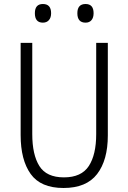

<svg xmlns="http://www.w3.org/2000/svg" viewBox="-20 -928 640 958"><path d="M297 10Q183 10 133 -60Q83 -130 83 -254V-714H141V-259Q141 -156 176.5 -99.5Q212 -43 299 -43Q386 -43 423 -99.5Q460 -156 460 -259V-714H518V-252Q518 -129 464.5 -59.5Q411 10 297 10ZM407 -815Q366 -815 366 -862Q366 -908 407 -908Q447 -908 447 -862Q447 -840 436.5 -827.5Q426 -815 407 -815ZM194 -815Q154 -815 154 -862Q154 -908 194 -908Q235 -908 235 -862Q235 -840 224 -827.5Q213 -815 194 -815Z"/></svg>

Font: Noto Sans Mono Light
Style: Regular
Weight: 300
Designer: Monotype Design Team
Foundry: Monotype Imaging Inc.
Version: Version 2.014; ttfautohint (v1.8.4.7-5d5b)